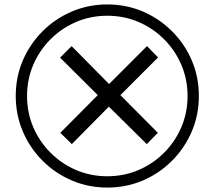

<svg xmlns="http://www.w3.org/2000/svg" viewBox="-20 -782 968 866"><path d="M304 -132 252 -183 421 -353 251 -522 303 -574 472 -403 643 -574 693 -523 523 -353 692 -183 642 -132 471 -301ZM464 64Q379 64 304 32Q229 0 172 -57Q115 -114 83 -189Q51 -264 51 -349Q51 -435 83 -509.5Q115 -584 172 -641Q229 -698 304 -730Q379 -762 464 -762Q550 -762 624.5 -730Q699 -698 756 -641Q813 -584 845 -509.5Q877 -435 877 -349Q877 -264 845 -189Q813 -114 756 -57Q699 0 624.5 32Q550 64 464 64ZM464 13Q539 13 604.5 -15Q670 -43 720 -93Q770 -143 798 -208.5Q826 -274 826 -349Q826 -424 798 -489.5Q770 -555 720 -605Q670 -655 604.5 -683Q539 -711 464 -711Q389 -711 323.5 -683Q258 -655 208 -605Q158 -555 130 -489.5Q102 -424 102 -349Q102 -274 130 -208.5Q158 -143 208 -93Q258 -43 323.5 -15Q389 13 464 13Z"/></svg>

Font: lkannada85
Style: Book
Weight: 400
Designer: Jelle Bosma - Monotype Design Team
Foundry: Monotype Imaging Inc.
Version: Version 2.003